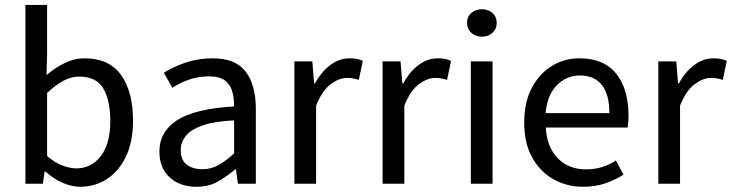

<svg xmlns="http://www.w3.org/2000/svg" viewBox="-20 -731 2912 764"><path d="M299.8 12.2Q265.1 12.2 229 -3.7Q192.9 -19.5 161.1 -48.3H157.7L150.4 0H81.1V-711.4H167.5V-518.6L165 -432.1Q198.2 -460.9 237.1 -480Q275.9 -499 316.9 -499Q414.1 -499 461.7 -432.6Q509.3 -366.2 509.3 -250.5Q509.3 -165.5 480.5 -106.7Q451.7 -47.9 404.3 -17.8Q356.9 12.2 299.8 12.2ZM283.7 -61Q343.8 -61 381.3 -110.1Q418.9 -159.2 418.9 -249.5Q418.9 -330.6 391.4 -378.4Q363.8 -426.3 294.9 -426.3Q263.7 -426.3 232.4 -409.7Q201.2 -393.1 167.5 -361.3V-110.4Q198.7 -83 229.2 -72Q259.8 -61 283.7 -61Z M761.2 12.2Q696.3 12.2 655.3 -25.1Q614.3 -62.5 614.3 -127.9Q614.3 -207 684.8 -252.7Q755.4 -298.3 911.6 -307.6Q911.6 -343.8 903.1 -370.6Q894.5 -397.5 872.8 -412.4Q851.1 -427.2 812 -427.2Q770 -427.2 732.7 -414.3Q695.3 -401.4 666 -381.8L631.8 -441.4Q666.5 -463.9 717.3 -481.4Q768.1 -499 826.7 -499Q917 -499 957.5 -446Q998 -393.1 998 -297.4V0H926.8L918.9 -57.6H917Q882.3 -28.8 846.4 -8.3Q810.5 12.2 761.2 12.2ZM785.2 -57.6Q819.8 -57.6 849.1 -74Q878.4 -90.3 911.6 -120.6V-252Q830.6 -248 784.2 -231.2Q737.8 -214.4 718.5 -189.2Q699.2 -164.1 699.2 -133.8Q699.2 -93.8 723.4 -75.7Q747.6 -57.6 785.2 -57.6Z M1151.4 0V-486.8H1222.7L1230 -398.9H1233.4Q1258.3 -445.3 1294.4 -472.2Q1330.6 -499 1371.1 -499Q1387.7 -499 1399.9 -496.6Q1412.1 -494.1 1423.8 -488.8L1407.7 -413.1Q1395.5 -417 1385.3 -418.9Q1375 -420.9 1359.9 -420.9Q1329.6 -420.9 1295.9 -396Q1262.2 -371.1 1237.8 -310.5V0Z M1502.4 0V-486.8H1573.7L1581.1 -398.9H1584.5Q1609.4 -445.3 1645.5 -472.2Q1681.6 -499 1722.2 -499Q1738.8 -499 1751 -496.6Q1763.2 -494.1 1774.9 -488.8L1758.8 -413.1Q1746.6 -417 1736.3 -418.9Q1726.1 -420.9 1710.9 -420.9Q1680.7 -420.9 1647 -396Q1613.3 -371.1 1588.9 -310.5V0Z M1853.5 0V-486.8H1939.9V0ZM1897.5 -585Q1872.6 -585 1855.5 -600.3Q1838.4 -615.7 1838.4 -639.6Q1838.4 -664.6 1855.5 -679.4Q1872.6 -694.3 1897.5 -694.3Q1922.4 -694.3 1939.5 -679.4Q1956.5 -664.6 1956.5 -639.6Q1956.5 -615.7 1939.5 -600.3Q1922.4 -585 1897.5 -585Z M2300.3 12.2Q2235.4 12.2 2182.1 -17.8Q2128.9 -47.9 2097.4 -104.7Q2065.9 -161.6 2065.9 -243.2Q2065.9 -324.7 2096.4 -381.8Q2127 -439 2176.8 -469Q2226.6 -499 2285.2 -499Q2382.8 -499 2431.9 -437.7Q2481 -376.5 2481 -270Q2481 -256.8 2480 -244.9Q2479 -232.9 2477.5 -223.6H2151.9Q2156.2 -145 2199.7 -101.1Q2243.2 -57.1 2311.5 -57.1Q2345.2 -57.1 2374.5 -65.9Q2403.8 -74.7 2430.7 -92.3L2460.9 -36.1Q2429.2 -15.6 2389.4 -1.7Q2349.6 12.2 2300.3 12.2ZM2150.9 -280.8H2404.8Q2404.8 -355 2375 -392.8Q2345.2 -430.7 2287.1 -430.7Q2234.9 -430.7 2196.3 -392.3Q2157.7 -354 2150.9 -280.8Z M2599.6 0V-486.8H2670.9L2678.2 -398.9H2681.6Q2706.5 -445.3 2742.7 -472.2Q2778.8 -499 2819.3 -499Q2835.9 -499 2848.1 -496.6Q2860.4 -494.1 2872.1 -488.8L2856 -413.1Q2843.8 -417 2833.5 -418.9Q2823.2 -420.9 2808.1 -420.9Q2777.8 -420.9 2744.1 -396Q2710.4 -371.1 2686 -310.5V0Z"/></svg>

Font: Varta Medium
Style: Regular
Weight: 500
Designer: Joana Correia, Viktoriya Grabowska, Eben Sorkin
Foundry: Sorkin Type Co.
Version: Version 1.004